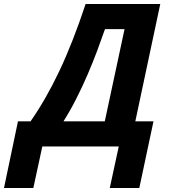

<svg xmlns="http://www.w3.org/2000/svg" viewBox="-116 -734 856 962"><path d="M-26 -126H37Q114 -236 181.5 -378.5Q249 -521 313 -714H687L562 -126H653L582 208H434L479 0H96L51 208H-96ZM202 -126H409L508 -588H410Q393 -539 371 -480Q349 -421 322.5 -359.5Q296 -298 265.5 -238Q235 -178 202 -126Z"/></svg>

Font: BC Sans
Style: Bold Italic
Weight: 700
Italic angle: -12°
Designer: Monotype Design Team
Province of B.C.
Foundry: Monotype Imaging Inc.
Version: Version 2.000;GOOG;noto-source:20170915:90ef993387c0